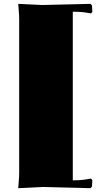

<svg xmlns="http://www.w3.org/2000/svg" viewBox="-20 -821 520 1002"><path d="M359.9 120.1Q404.3 120.1 438 113.8L454.1 110.8L461.9 118.2L460 152.8L452.1 161.1L200.2 154.8L75.2 161.1Q75.2 153.8 77.6 128.2Q80.1 102.5 80.1 80.1V-720.2Q80.1 -742.7 77.6 -768.1Q75.2 -793.5 75.2 -800.8L200.2 -794.9L452.1 -800.8L460 -793L461.9 -757.8L454.1 -751L438 -753.9Q406.7 -759.8 359.9 -759.8Z"/></svg>

Font: Yokawerad
Style: Regular
Weight: 500
Designer: gluk
Foundry: gluk
Version: Version 0.79